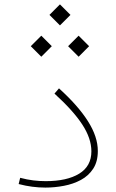

<svg xmlns="http://www.w3.org/2000/svg" viewBox="-20 -849 530 874"><path d="M205.1 -781.2 252.9 -829.1 300.8 -781.2 252.9 -733.4ZM290 -638.7 337.9 -686.5 385.7 -638.7 337.9 -590.8ZM120.1 -638.7 168 -686.5 215.8 -638.7 168 -590.8ZM425.3 -161.6Q425.3 -113.3 404.3 -81.1Q383.3 -48.8 348.4 -30Q313.5 -11.2 271.2 -3.2Q229 4.9 186.5 4.9Q156.7 4.9 126.7 1Q96.7 -2.9 64.9 -11.2L71.8 -39.6Q103.5 -31.2 131.8 -27.8Q160.2 -24.4 188 -24.4Q284.7 -24.4 340.3 -58.3Q396 -92.3 396 -160.2Q396 -218.3 355 -281.5Q314 -344.7 228 -422.9L248.5 -446.8Q335 -368.7 380.1 -297.6Q425.3 -226.6 425.3 -161.6Z"/></svg>

Font: Estedad-FD Thin
Style: Regular
Weight: 100
Designer: Amin Abedi
Version: Version 7.3